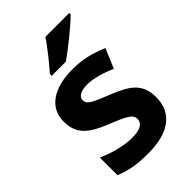

<svg xmlns="http://www.w3.org/2000/svg" viewBox="-229 -858 960 960"><g transform="rotate(-45 251.0 -378.0)"><path d="M450 -756V-766H281C252 -721 198 -656 166 -619V-606H266C317 -641 412 -718 450 -756ZM460 -161C460 -254 409 -292 311 -331C215 -369 189 -380 189 -410C189 -435 215 -450 261 -450C302 -450 359 -434 410 -411L454 -514C392 -541 333 -556 263 -556C133 -556 46 -503 46 -402C46 -312 97 -273 194 -234C292 -195 317 -181 317 -150C317 -120 291 -102 230 -102C180 -102 106 -119 47 -147V-22C102 1 157 10 234 10C388 10 460 -57 460 -161Z"/></g></svg>

Font: Noto Sans Myanmar UI
Style: Bold
Weight: 700
Designer: Monotype Design Team
Foundry: Monotype Imaging Inc.
Version: Version 2.103